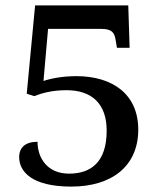

<svg xmlns="http://www.w3.org/2000/svg" viewBox="-20 -679 599 711"><path d="M244 12C393 12 492 -63 492 -199C492 -330 397 -397 263 -397C208 -397 163 -387 141 -379L158 -572H356C395 -572 404 -557 408 -532L413 -502H460L455 -659H110L79 -332L107 -323C134 -334 173 -345 226 -345C318 -345 375 -297 375 -195C375 -77 315 -36 236 -36C155 -36 119 -94 119 -154C74 -154 51 -133 51 -97C51 -45 96 12 244 12Z"/></svg>

Font: Noto Serif Telugu Medium
Style: Regular
Weight: 500
Designer: Jelle Bosma - Monotype Design Team
Foundry: Monotype Imaging Inc.
Version: Version 2.005